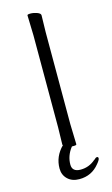

<svg xmlns="http://www.w3.org/2000/svg" viewBox="-133 -749 569 973"><g transform="rotate(-15 152.0 -262.5)"><path d="M157 175Q119 175 96 153Q73 131 73 97Q73 34 120 -13L118 -16Q118 -17 118 -18L120 -107V-589L117 -695Q117 -700 133.5 -700Q150 -700 168 -693.5Q186 -687 186 -677L184 -588V-106L187 0Q187 5 173 5H163L161 7Q131 46 131 92Q131 130 175.5 130Q220 130 254 100H255Q264 90 271 90Q278 90 278 98Q278 106 262 125Q222 175 157 175Z"/></g></svg>

Font: LXGW WenKai TC Light
Style: Regular
Weight: 300
Designer: LXGW / Fontworks Inc.
Foundry: LXGW / Fontworks Inc.
Version: Version 1.330